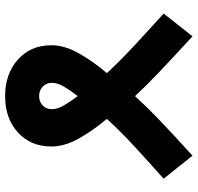

<svg xmlns="http://www.w3.org/2000/svg" viewBox="-31 -724 773 751"><g transform="rotate(90 355.5 -348.5)"><path d="M157 -163Q157 -214 188 -269.5Q219 -325 266 -380Q217 -433 154.5 -491Q92 -549 41 -595L33 -602L122 -715Q218 -627 268 -579Q318 -531 356 -490Q393 -531 442.5 -579Q492 -627 589 -715L679 -602Q626 -555 560.5 -495Q495 -435 445 -380Q492 -324 522.5 -269Q553 -214 553 -163Q553 -82 498 -32Q443 18 356 18Q269 18 213 -32Q157 -82 157 -163ZM356 -115Q378 -115 392.5 -129Q407 -143 407 -165Q407 -187 392 -212.5Q377 -238 356 -266Q334 -238 319 -212.5Q304 -187 304 -165Q304 -143 319 -129Q334 -115 356 -115Z"/></g></svg>

Font: Palanquin Dark Medium
Style: Regular
Weight: 500
Designer: Pria Ravichandran
Version: Version 1.001